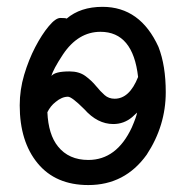

<svg xmlns="http://www.w3.org/2000/svg" viewBox="-20 -512 540 556"><path d="M235.8 23.9Q141.1 23.9 89.1 -39.1Q37.1 -102.1 37.1 -207Q37.1 -252 50 -295.4Q63 -338.9 82 -375.5Q101.1 -412.1 121.1 -436Q141.1 -460 154.8 -460Q171.9 -460 172.9 -458Q212.9 -492.2 276.9 -492.2Q386.2 -492.2 439 -376Q460 -321.8 460 -245.1Q460 -147.9 404.8 -64Q341.8 23.9 235.8 23.9ZM235.8 -48.8Q317.9 -48.8 361.8 -143.1Q375 -173.8 377 -186L362.8 -172.9Q338.9 -152.8 308.1 -152.8Q262.2 -152.8 224.1 -195.8Q188 -231.9 176.8 -231.9Q159.2 -231.9 141.1 -216.8Q126 -205.1 117.2 -187Q120.1 -122.1 147.9 -87.9Q179.2 -48.8 235.8 -48.8ZM312 -226.1Q355 -226.1 379.9 -289.1Q365.2 -419.9 271 -419.9Q206.1 -419.9 162.1 -354Q133.8 -311 128.9 -292Q139.2 -305.2 181.2 -305.2Q209 -305.2 227.1 -292Q245.1 -278.8 258.1 -262.9Q271 -247.1 283 -236.6Q294.9 -226.1 312 -226.1Z"/></svg>

Font: LXGW WenKai Mono GB Screen
Style: Regular
Weight: 400
Monospace: yes
Designer: LXGW / Fontworks Inc.
Foundry: LXGW / Fontworks Inc.
Version: Version 1.510;January 18,2025